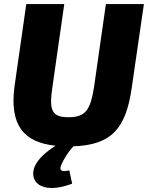

<svg xmlns="http://www.w3.org/2000/svg" viewBox="-20 -710 732 950"><path d="M504 -690 446 -284C428 -166 404 -130 319 -130C237 -130 222 -163 239 -277L298 -690H110L52 -284C26 -91 97 -5 255 11C200 46 170 78 155 107C118 180 175 259 337 199L323 133C284 142 271 134 283 106C296 76 318 41 343 14C530 7 603 -71 632 -277L692 -690Z"/></svg>

Font: Exo 2 Extra Bold
Style: Italic
Weight: 800
Italic angle: -8°
Designer: Natanael Gama
Version: Version 1.001;PS 001.001;hotconv 1.0.88;makeotf.lib2.5.64775